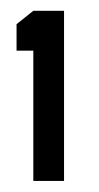

<svg xmlns="http://www.w3.org/2000/svg" viewBox="-20 -719 183 355"><path d="M41.6 -384.4V-625.3H10.6V-674.3L41.6 -699H98.4V-384.4Z"/></svg>

Font: Stick No Bills ExtraLight
Style: Regular
Weight: 200
Designer: Kosala Senevirathne, Siva Puranthara, Lasantha Premarathna, Tharique Azeez
Foundry: mooniak
Version: Version 2.000